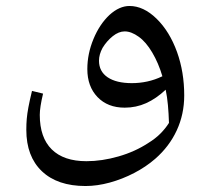

<svg xmlns="http://www.w3.org/2000/svg" viewBox="-20 -495 687 642"><path d="M266 127Q172 127 120 77.5Q68 28 68 -61Q68 -81 69.5 -98Q71 -115 75 -136.5Q79 -158 87 -191L124 -182Q113 -136 113 -111Q113 -35 153 4.5Q193 44 269 44Q321 44 376.5 28Q432 12 476 -17Q499 -31 516 -48Q533 -65 545 -84Q544 -116 541.5 -143.5Q539 -171 534 -195Q502 -165 468.5 -150Q435 -135 397 -135Q340 -135 306 -170.5Q272 -206 272 -264Q272 -315 292.5 -364.5Q313 -414 346 -445Q379 -475 413 -475Q460 -475 503.5 -432.5Q547 -390 572 -321Q596 -254 596 -176Q596 -113 571 -59Q546 -5 499 36Q468 63 428.5 83.5Q389 104 347 115.5Q305 127 266 127ZM421 -217Q447 -217 472.5 -222.5Q498 -228 523 -240Q510 -284 489 -319.5Q468 -355 444 -372Q419 -390 397 -390Q377 -390 357 -374Q337 -358 323 -335Q311 -313 311 -292Q311 -256 340 -236.5Q369 -217 421 -217Z"/></svg>

Font: Noto Naskh Arabic UI
Style: Regular
Weight: 400
Designer: Monotype Design Team, David Williams, Mohamad Dakak and Nizar Qandah
Foundry: Monotype Imaging Inc.
Version: Version 2.014